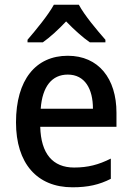

<svg xmlns="http://www.w3.org/2000/svg" viewBox="-20 -786 560 816"><path d="M315 -766H209C185 -722 133 -659 97 -617V-606H162C193 -628 228 -660 261 -695C295 -660 330 -628 362 -606H428V-617C392 -658 339 -721 315 -766ZM268 -549C132 -549 48 -447 48 -266C48 -92 137 10 288 10C354 10 402 -1 451 -26V-112C399 -86 354 -74 295 -74C204 -74 154 -133 151 -247H475V-307C475 -452 399 -549 268 -549ZM268 -469C341 -469 375 -408 375 -324H153C160 -419 201 -469 268 -469Z"/></svg>

Font: Noto Sans Devanagari UI SemiCondensed Medium
Style: Regular
Weight: 500
Width: 4
Designer: Jelle Bosma - Monotype Design Team
Foundry: Monotype Imaging Inc.
Version: Version 2.004